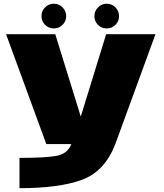

<svg xmlns="http://www.w3.org/2000/svg" viewBox="-20 -773 880 1030"><path d="M228.5 0H598.5L814 -589.5H549.5L414 -150H412.5L276.5 -589.5H12.5ZM84.5 236.5Q297.5 236.5 419.8 191.5Q542 146.5 598.5 0L363 -1Q343 52 283.5 63Q224 74 84.5 74ZM269.5 -620.5Q296 -620.5 315.5 -639.8Q335 -659 335 -686.5Q335 -714 315.5 -733.5Q296 -753 269.5 -753Q241 -753 221.8 -733.5Q202.5 -714 202.5 -686.5Q202.5 -659 221.8 -639.8Q241 -620.5 269.5 -620.5ZM552 -620.5Q580.5 -620.5 599.5 -639.8Q618.5 -659 618.5 -686.5Q618.5 -714 599.5 -733.5Q580.5 -753 552 -753Q525.5 -753 506 -733.5Q486.5 -714 486.5 -686.5Q486.5 -659 505.5 -639.8Q524.5 -620.5 552 -620.5Z"/></svg>

Font: Anybody Expanded Black
Style: Regular
Weight: 900
Width: 7
Designer: Tyler Finck
Foundry: Etcetera Type Company
Version: Version 1.113;gftools[0.9.25]